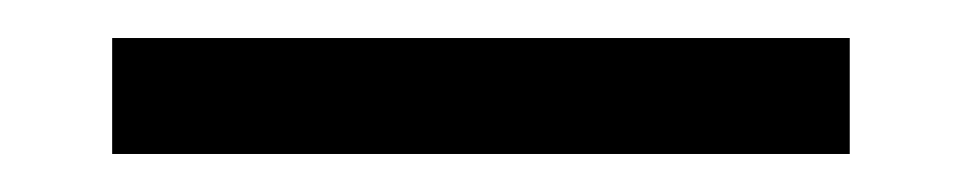

<svg xmlns="http://www.w3.org/2000/svg" viewBox="-20 -36 509 101"><path d="M39 -16H427V45H39Z"/></svg>

Font: Ekushey Sumon
Style: Regular
Weight: 400
Designer: Al Mamun Sumon
Foundry: Al Mamun Sumon
Version: Version 1.0